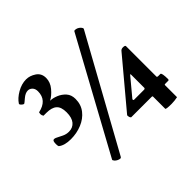

<svg xmlns="http://www.w3.org/2000/svg" viewBox="-154 -813 1010 1010"><g transform="rotate(-45 350.5 -308.5)"><path d="M96.7 -240.2Q49.8 -240.2 25.4 -259.8Q22.5 -264.6 22.5 -277.3Q22.5 -299.8 29.8 -302.7Q37.1 -305.7 50.3 -298.8Q63.5 -292 80.6 -283.7Q97.7 -275.4 117.2 -275.4Q146.5 -275.4 163.6 -295.9Q180.7 -316.4 180.7 -356.4Q180.7 -396.5 161.6 -413.1Q142.6 -429.7 103.5 -429.7H82Q76.2 -438.5 76.2 -445.3Q76.2 -451.2 78.1 -459Q152.3 -474.6 152.3 -541Q152.3 -560.5 141.6 -571.3Q130.9 -582 117.2 -582Q98.6 -582 78.1 -564.5Q56.6 -545.9 54.7 -545.9Q47.9 -545.9 40 -554.2Q32.2 -562.5 35.2 -566.4Q50.8 -590.8 84.5 -610.4Q118.2 -629.9 152.3 -629.9Q179.7 -629.9 206.1 -612.3Q232.4 -594.7 232.4 -560.5Q232.4 -528.3 209.5 -501Q186.5 -473.6 162.1 -460.9Q181.6 -460.9 205.6 -451.2Q229.5 -441.4 246.6 -422.4Q263.7 -403.3 263.7 -373Q263.7 -331.1 240.2 -301.3Q216.8 -271.5 178.7 -255.9Q140.6 -240.2 96.7 -240.2ZM554.7 -602.5 216.8 9.8Q212.9 15.6 210.9 15.6Q201.2 15.6 192.9 11.2Q184.6 6.8 179.7 2Q170.9 -7.8 173.8 -11.7L510.7 -628.9Q512.7 -631.8 516.6 -631.8Q534.2 -631.8 547.9 -618.2Q557.6 -607.4 554.7 -602.5ZM602.5 2.9Q560.5 2.9 560.5 -2.9V-94.7Q559.6 -97.7 554.7 -97.7H402.3Q394.5 -102.5 394.5 -120.1L611.3 -378.9Q618.2 -388.7 630.9 -388.7Q647.5 -388.7 647.5 -381.8V-154.3Q647.5 -152.3 653.3 -150.4H671.9Q681.6 -150.4 681.6 -101.6Q681.6 -99.6 680.7 -98.6L677.7 -95.7H651.4Q647.5 -95.7 647.5 -90.8V-2Q636.7 0 625.5 1.5Q614.3 2.9 602.5 2.9ZM477.5 -152.3H554.7Q560.5 -155.3 560.5 -156.2V-254.9Q560.5 -260.7 559.6 -260.7L556.6 -259.8L473.6 -160.2V-158.2Q473.6 -152.3 477.5 -152.3Z"/></g></svg>

Font: Crimson Text
Style: Bold
Weight: 700
Designer: Sebastian Kosch
Foundry: Sebastian Kosch
Version: Version 1.100